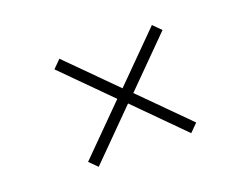

<svg xmlns="http://www.w3.org/2000/svg" viewBox="-88 -750 1176 901"><g transform="rotate(-20 500.0 -300.0)"><path d="M731 -29.8 500 -262.2 269 -29.8 230 -68.8 460 -299.8 230 -530.8 269 -569.8 500 -337.9 731 -569.8 770 -530.8 540 -299.8 770 -68.8Z"/></g></svg>

Font: Charis SIL Am
Style: Bold
Weight: 700
Foundry: SIL International
Version: Version 5.000